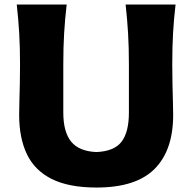

<svg xmlns="http://www.w3.org/2000/svg" viewBox="-20 -821 857 856"><path d="M410.6 15.1Q287.1 15.1 210.9 -22.9Q134.8 -61 100.1 -133.3Q65.4 -205.6 65.4 -308.6Q65.4 -330.1 66.4 -366.2Q67.4 -402.3 68.4 -445.8Q69.3 -489.3 69.3 -532.7Q69.3 -610.8 65.7 -672.6Q62 -734.4 54.7 -800.8H277.3Q269.5 -734.4 265.9 -672.6Q262.2 -610.8 262.2 -532.7V-319.3Q262.2 -232.9 297.1 -189.7Q332 -146.5 409.7 -143.1Q489.7 -146.5 522.2 -189.5Q554.7 -232.4 554.7 -319.3V-532.7Q554.7 -610.8 551 -672.6Q547.4 -734.4 540 -800.8H762.7Q754.9 -734.4 751.5 -672.6Q748 -610.8 748 -532.7Q748 -489.3 749 -445.1Q750 -400.9 751 -364.7Q752 -328.6 752 -308.1Q752 -150.9 669.2 -67.9Q586.4 15.1 410.6 15.1Z"/></svg>

Font: Pinar DS4-Bold
Style: Regular
Weight: 700
Designer: Amin Abedi
Version: Version 2.000